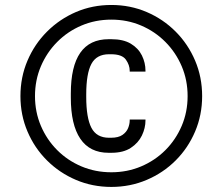

<svg xmlns="http://www.w3.org/2000/svg" viewBox="-20 -735 882 761"><path d="M421.4 5.9Q346.2 5.9 281 -22Q215.8 -49.8 166.3 -99.1Q116.7 -148.4 88.9 -213.9Q61 -279.3 61 -354Q61 -429.2 88.9 -494.6Q116.7 -560.1 166.3 -609.6Q215.8 -659.2 281 -687.3Q346.2 -715.3 421.4 -715.3Q496.1 -715.3 561.5 -687.3Q627 -659.2 676.3 -609.6Q725.6 -560.1 753.4 -494.6Q781.2 -429.2 781.2 -354Q781.2 -279.3 753.4 -213.9Q725.6 -148.4 676.3 -99.1Q627 -49.8 561.5 -22Q496.1 5.9 421.4 5.9ZM421.4 -52.2Q484.4 -52.2 539.3 -75.4Q594.2 -98.6 635.5 -139.9Q676.8 -181.2 700.2 -236.1Q723.6 -291 723.6 -354Q723.6 -417.5 700.2 -472.4Q676.8 -527.3 635.5 -568.8Q594.2 -610.4 539.3 -633.8Q484.4 -657.2 421.4 -657.2Q357.9 -657.2 303 -633.8Q248 -610.4 206.8 -568.8Q165.5 -527.3 142.1 -472.4Q118.7 -417.5 118.7 -354Q118.7 -291 142.1 -236.1Q165.5 -181.2 206.8 -139.9Q248 -98.6 303 -75.4Q357.9 -52.2 421.4 -52.2ZM410.6 -129.4Q335.9 -129.4 298.3 -185.1Q260.7 -240.7 260.7 -348.1V-364.3Q260.7 -579.6 410.6 -579.6H421.4Q468.8 -579.6 498.5 -561.8Q528.3 -543.9 542.5 -515.1Q556.6 -486.3 556.6 -454.6V-451.2H494.1V-454.6Q494.1 -477.1 479 -498.5Q463.9 -520 419.9 -520H412.1Q362.8 -520 342.3 -481.7Q321.8 -443.4 321.8 -360.8V-351.1Q321.8 -268.1 342.3 -228.5Q362.8 -189 412.1 -189H419.9Q449.2 -189 465.3 -200.2Q481.4 -211.4 487.8 -227.3Q494.1 -243.2 494.1 -257.8V-261.2H556.6V-257.8Q556.6 -227.5 542.5 -198Q528.3 -168.5 498.5 -148.9Q468.8 -129.4 421.4 -129.4Z"/></svg>

Font: Kay Pho Du Medium
Style: Regular
Weight: 500
Designer: Victor Gaultney, Khu Oo Reh
Foundry: SIL International
Version: Version 3.000